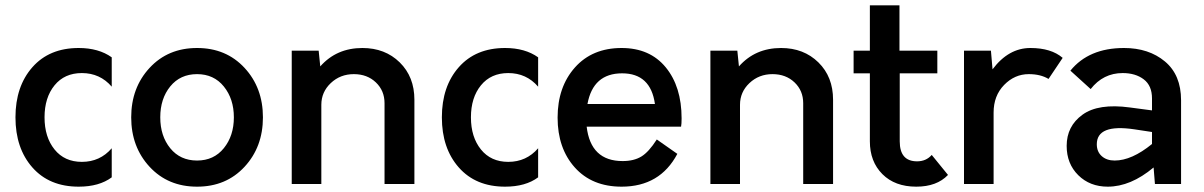

<svg xmlns="http://www.w3.org/2000/svg" viewBox="-20 -690 4514 720"><path d="M275 10Q165 10 101.5 -62Q38 -134 38 -250Q38 -366 101.5 -438Q165 -510 275 -510Q350 -510 399 -475V-365Q355 -416 287 -416Q222 -416 184.5 -370Q147 -324 147 -250Q147 -176 184.5 -129.5Q222 -83 287 -83Q355 -83 399 -134V-25Q352 10 275 10Z M897 -64.5Q828 10 719 10Q610 10 541 -64.5Q472 -139 472 -250Q472 -361 541 -435.5Q610 -510 719 -510Q828 -510 897 -435.5Q966 -361 966 -250Q966 -139 897 -64.5ZM618.5 -134Q656 -88 719 -88Q782 -88 819.5 -134.5Q857 -181 857 -250Q857 -319 819.5 -365.5Q782 -412 719 -412Q656 -412 618.5 -366Q581 -320 581 -250Q581 -180 618.5 -134Z M1339 -510Q1424 -510 1479 -456Q1534 -402 1534 -316V0H1422V-303Q1422 -350 1389.5 -381Q1357 -412 1307 -412Q1256 -412 1220.5 -378.5Q1185 -345 1185 -297V0H1074V-500H1175L1181 -441Q1242 -510 1339 -510Z M1874 10Q1764 10 1700.5 -62Q1637 -134 1637 -250Q1637 -366 1700.5 -438Q1764 -510 1874 -510Q1949 -510 1998 -475V-365Q1954 -416 1886 -416Q1821 -416 1783.5 -370Q1746 -324 1746 -250Q1746 -176 1783.5 -129.5Q1821 -83 1886 -83Q1954 -83 1998 -134V-25Q1951 10 1874 10Z M2536 -246Q2536 -225 2534 -215H2180Q2195 -86 2315 -86Q2357 -86 2385 -103Q2413 -120 2443 -167L2520 -113Q2455 10 2311 10Q2200 10 2135.5 -62Q2071 -134 2071 -249Q2071 -364 2136 -437Q2201 -510 2311 -510Q2417 -510 2476.5 -437.5Q2536 -365 2536 -246ZM2313 -415Q2204 -415 2183 -300H2436Q2420 -415 2313 -415Z M2909 -510Q2994 -510 3049 -456Q3104 -402 3104 -316V0H2992V-303Q2992 -350 2959.5 -381Q2927 -412 2877 -412Q2826 -412 2790.5 -378.5Q2755 -345 2755 -297V0H2644V-500H2745L2751 -441Q2812 -510 2909 -510Z M3474 -109 3535 -34Q3493 10 3416 10Q3336 10 3289 -37Q3242 -84 3242 -160V-415H3181V-500H3242V-670H3353V-500H3495V-415H3354V-160Q3354 -85 3419 -85Q3453 -85 3474 -109Z M3844 -510Q3922 -510 3965 -473L3912 -394Q3882 -412 3838 -412Q3785 -412 3745.5 -371.5Q3706 -331 3706 -268V0H3595V-500H3696L3702 -430Q3762 -510 3844 -510Z M4195 -510Q4288 -510 4348.5 -459.5Q4409 -409 4409 -314V0H4311L4306 -62Q4220 10 4134 10Q4067 10 4023.5 -33Q3980 -76 3980 -143Q3980 -217 4039.5 -260Q4099 -303 4217 -287L4300 -276V-321Q4300 -369 4269 -392.5Q4238 -416 4190 -416Q4117 -416 4070 -356L3994 -425Q4063 -510 4195 -510ZM4093 -149Q4093 -121 4111.5 -104.5Q4130 -88 4160 -88Q4224 -88 4300 -150V-195L4234 -205Q4093 -226 4093 -149Z"/></svg>

Font: Orkney Medium
Style: Regular
Weight: 500
Designer: Samuel Oakes and Alfredo Marco Pradil
Foundry: Alfredo Marco Pradil
Version: 1.0; ttfautohint (v1.5)